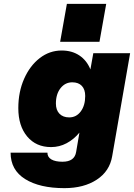

<svg xmlns="http://www.w3.org/2000/svg" viewBox="-20 -776 695 996"><path d="M327 -756H531L496 -559H292ZM655 -500 562 34Q549 112 482 156Q415 200 314 200Q186 200 110.5 153Q35 106 35 16H226Q226 39 246.5 51Q267 63 304 63Q367 63 375 12L392 -88Q363 -53 325.5 -33Q288 -13 245 -13Q167 -13 121 -68Q75 -123 75 -215Q75 -299 105 -367Q135 -435 186 -474.5Q237 -514 300 -514Q353 -514 391.5 -488.5Q430 -463 449 -416L464 -500ZM270 -239Q270 -205 288.5 -186Q307 -167 339 -167Q376 -167 399 -198Q422 -229 422 -278Q422 -312 404.5 -330.5Q387 -349 355 -349Q318 -349 294 -318.5Q270 -288 270 -239Z"/></svg>

Font: Overused Grotesk Black
Style: Italic
Weight: 900
Italic angle: -10°
Version: Version 0.003